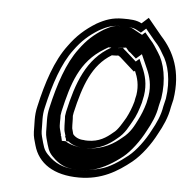

<svg xmlns="http://www.w3.org/2000/svg" viewBox="-44 -563 622 630"><g transform="rotate(5 266.5 -248.0)"><path d="M208.4 -116C208.5 -116.7 208.2 -117 207.5 -117C205.9 -123.7 204.3 -130 202.5 -136C201.3 -149.4 202.3 -163.5 201 -177L202.8 -188C223.7 -278.9 248.4 -348.1 311.1 -386H317.1C322.5 -386 327.5 -386.3 332.3 -387C332.9 -386.3 333.5 -386 334.1 -386C335.4 -385.3 336.9 -384.3 338.7 -383L387.7 -339L391.2 -342C400.5 -320.9 407.8 -295.7 402.7 -263C400.7 -255 399.2 -247.7 398.2 -241C392.2 -219.9 385.6 -203.4 376.5 -186C366.8 -169.9 352.9 -143.8 338.2 -134C317 -115.7 293.4 -100 256.8 -100C250.2 -100 245.6 -100.3 243 -101C228.1 -101 215.2 -107.9 208.4 -116ZM399 -499C381.3 -508.6 361.9 -509 336.6 -509C302.5 -509 279.2 -500.2 251.8 -485C215.6 -462.6 189.1 -438.9 164 -404C124.2 -351.6 100 -276.4 82.4 -198C74.4 -166.1 78.5 -139.8 78.1 -114C78.4 -97 83.2 -84.3 87.1 -70C103.3 -11.9 154.5 23 238.4 23C312.4 23 363.6 -8.5 409.1 -45C438.1 -68.6 466.5 -107.5 484.6 -143C499 -168.7 513.5 -199.1 518.9 -233L525 -259C539.9 -353.2 509.6 -417 467.3 -463L421.2 -519ZM252.9 -75C297 -75 329.5 -96.2 351.7 -115.2C377.6 -134.4 388.8 -161.2 397.7 -175.8C409.1 -194.8 416.3 -216.2 422.9 -239.4L423.2 -241C424.1 -247 425.7 -254.4 427.5 -262L427.7 -263C433.8 -301.8 424.8 -332 414.6 -354.9L402.5 -382.3L391 -372.4L356.5 -403.3C352.1 -406.6 348.7 -409.5 345.3 -413.5L332.7 -411.7C329.3 -411.3 325.4 -411 321.1 -411H307.5C227.9 -367.2 198.9 -282.9 177.9 -188.9L175.5 -173.9C176.7 -161.3 175.7 -147.4 177.3 -129.9C178 -122.9 180.6 -116.8 182.4 -109.7L181.7 -105.6L184 -103L186.6 -92H194.2C208.8 -79.9 228.4 -75 252.9 -75ZM399.6 -468.4 415.8 -483 447.1 -445.1C461.3 -429.6 465.5 -423.3 475.6 -405.5C497.6 -373.5 509.4 -319.9 500.2 -259.9L494.1 -234L493.9 -233C489.3 -203.6 476.9 -177.4 462.6 -151.8C445.6 -118.4 419.1 -82.9 395.1 -63.4C368.4 -42 335 -19.3 305.9 -12.3C286.4 -7.6 266.6 -2 242.3 -2C191.4 -2 166.1 -12.1 141.4 -32.8C122.5 -50.1 117.9 -57.2 111.6 -79.9C107.4 -95.4 103.7 -106.4 103.4 -117.9C103.7 -147.9 100.2 -168.9 107 -196C124.5 -273.9 148.1 -344.6 183.6 -391.4C206.9 -423.7 229.5 -443.8 262.1 -464C287.3 -477.9 303.5 -484 332.7 -484C358.2 -484 372.4 -483.1 384.3 -476.6ZM438.2 -241 438 -240C431.7 -217.6 424.4 -199.3 414.6 -180.5C406.2 -164.4 395.4 -139.5 368.6 -119.5C346.7 -100.9 310.3 -75 252.9 -75C224.5 -75 198.4 -82.2 184.3 -92H172.3L168.7 -107.1L167.2 -108.8L167.6 -111.4C166.1 -117.7 164.5 -123.7 162.9 -129.3C158.8 -143.7 161.9 -162.4 160.7 -175.1L162.9 -188.6C183.9 -280.1 206.2 -355.8 284.7 -403.1L297.8 -411H321.1C323.8 -411 325.8 -411.2 327.2 -411.4L355.6 -415.3L365.5 -403.6C367.5 -402.3 369.6 -400.8 371.5 -399.4L390.6 -382.2L409.1 -398.2L430 -350.8C440 -328.2 448.4 -299.4 442.7 -263L442.6 -262.3C440.7 -254.6 439.2 -247.3 438.2 -241ZM414.1 -470.6 404 -461.5 371 -479.5C363.8 -483.3 358.5 -484 332.7 -484C311.8 -484 302.4 -481.1 277.8 -467.6C246.1 -447.9 223.9 -428.3 200.2 -395.5C163.8 -347.5 139.7 -274.8 122.1 -196.8C114.9 -167.8 118.6 -144.9 118.3 -116.5C118.6 -102.9 122.6 -91.7 126.7 -76.5C133.3 -52.9 138.6 -45.1 156.6 -28.8C179.9 -9.1 198.5 -2 242.3 -2C260.6 -2 277 -5.1 292.8 -10.1C317.1 -17.8 348.3 -35 378.2 -59C401.6 -78 429.3 -114.8 446.6 -148.7C460.9 -174.3 474 -201.9 478.9 -233L479 -233.6L485.1 -259.6C494.8 -321.5 482.5 -377.3 460.5 -409.3C448.4 -426.8 446.9 -432.8 431.5 -449.5Z"/></g></svg>

Font: Tape
Style: Regular
Weight: 500
Foundry: Cannot Into Space Fonts
Version: Version 0.97